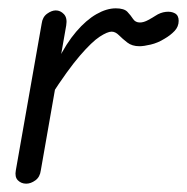

<svg xmlns="http://www.w3.org/2000/svg" viewBox="-20 -441 449 461"><path d="M43 0Q31 0 23 -8Q15 -16 18 -32L80 -384Q82 -400 93 -408Q104 -416 114 -416Q125 -416 133.5 -407Q142 -398 139 -380L78 -32Q76 -16 65 -8Q54 0 43 0ZM101 -209 119 -296Q139 -337 163 -365Q187 -393 211.5 -407Q236 -421 258 -421Q278 -421 286 -412.5Q294 -404 299.5 -395.5Q305 -387 316 -387Q325 -387 336 -393Q347 -399 353 -403Q365 -411 378 -412.5Q391 -414 400 -409Q409 -404 409 -391Q409 -377 399 -366.5Q389 -356 375 -348Q359 -338 342 -334Q325 -330 315 -330Q297 -330 285.5 -339Q274 -348 265.5 -356.5Q257 -365 248 -365Q238 -365 219.5 -353Q201 -341 172 -307.5Q143 -274 101 -209Z"/></svg>

Font: Edu VIC WA NT Beginner
Style: Regular
Weight: 400
Designer: Tina and Corey Anderson
Foundry: Google for Education
Version: Version 1.003